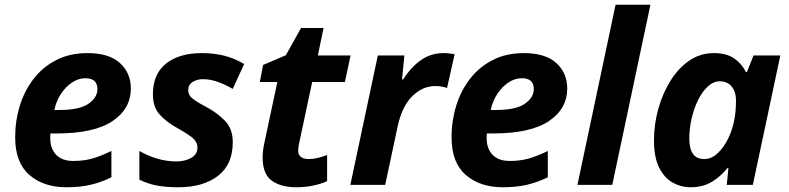

<svg xmlns="http://www.w3.org/2000/svg" viewBox="-20 -780 3329 810"><path d="M260 10Q164 10 104 -42Q44 -94 44 -201Q44 -270 63.5 -333.5Q83 -397 121.5 -447Q160 -497 217 -526.5Q274 -556 349 -556Q440 -556 486 -514Q532 -472 532 -407Q532 -321 454.5 -269Q377 -217 218 -217H193Q192 -211 192 -206.5Q192 -202 192 -197Q192 -153 217 -127Q242 -101 289 -101Q332 -101 367 -110.5Q402 -120 450 -143V-32Q407 -11 362.5 -0.5Q318 10 260 10ZM209 -316H231Q316 -316 353.5 -342.5Q391 -369 391 -404Q391 -450 340 -450Q312 -450 285.5 -433Q259 -416 238.5 -386Q218 -356 209 -316Z M732 10Q679 10 640.5 2.5Q602 -5 568 -22V-143Q605 -122 644 -110.5Q683 -99 724 -99Q759 -99 786 -113.5Q813 -128 813 -158Q813 -178 797 -194Q781 -210 731 -238Q680 -266 652.5 -298Q625 -330 625 -382Q625 -467 680 -511.5Q735 -556 833 -556Q880 -556 924 -545.5Q968 -535 1010 -510L962 -405Q933 -422 900.5 -434Q868 -446 836 -446Q812 -446 793 -434.5Q774 -423 774 -400Q774 -380 790 -366Q806 -352 848 -330Q897 -304 929.5 -270Q962 -236 962 -180Q962 -86 899.5 -38Q837 10 732 10Z M1076 -434 1090 -506 1186 -547 1250 -662H1345L1321 -546H1459L1435 -434H1297L1241 -171Q1238 -156 1238 -145Q1238 -126 1250 -117.5Q1262 -109 1281 -109Q1301 -109 1319.5 -113.5Q1338 -118 1360 -126V-16Q1337 -5 1303.5 2.5Q1270 10 1230 10Q1166 10 1127 -17.5Q1088 -45 1088 -116Q1088 -141 1094 -171L1150 -434Z M1458 0 1574 -546H1686L1676 -445H1681Q1714 -497 1756 -526.5Q1798 -556 1851 -556Q1863 -556 1876.5 -554.5Q1890 -553 1898 -551L1866 -409Q1858 -412 1845 -414.5Q1832 -417 1817 -417Q1762 -417 1718.5 -373.5Q1675 -330 1657 -244L1605 0Z M2101 10Q2005 10 1945 -42Q1885 -94 1885 -201Q1885 -270 1904.5 -333.5Q1924 -397 1962.5 -447Q2001 -497 2058 -526.5Q2115 -556 2190 -556Q2281 -556 2327 -514Q2373 -472 2373 -407Q2373 -321 2295.5 -269Q2218 -217 2059 -217H2034Q2033 -211 2033 -206.5Q2033 -202 2033 -197Q2033 -153 2058 -127Q2083 -101 2130 -101Q2173 -101 2208 -110.5Q2243 -120 2291 -143V-32Q2248 -11 2203.5 -0.5Q2159 10 2101 10ZM2050 -316H2072Q2157 -316 2194.5 -342.5Q2232 -369 2232 -404Q2232 -450 2181 -450Q2153 -450 2126.5 -433Q2100 -416 2079.5 -386Q2059 -356 2050 -316Z M2416 0 2577 -760H2724L2563 0Z M2893 10Q2853 10 2818 -9.5Q2783 -29 2761 -72.5Q2739 -116 2739 -188Q2739 -255 2757 -320Q2775 -385 2808 -438.5Q2841 -492 2887.5 -524Q2934 -556 2992 -556Q3044 -556 3076.5 -534Q3109 -512 3127 -476H3131L3159 -546H3272L3156 0H3046L3053 -71H3049Q3020 -35 2982.5 -12.5Q2945 10 2893 10ZM2951 -109Q2981 -109 3007 -133Q3033 -157 3051.5 -194.5Q3070 -232 3078 -275Q3085 -311 3085 -357Q3085 -392 3067 -414.5Q3049 -437 3017 -437Q2990 -437 2966.5 -415.5Q2943 -394 2925.5 -359Q2908 -324 2898 -281Q2888 -238 2888 -195Q2888 -109 2951 -109Z"/></svg>

Font: BC Sans
Style: Bold Italic
Weight: 700
Italic angle: -12°
Designer: Monotype Design Team
Province of B.C.
Foundry: Monotype Imaging Inc.
Version: Version 2.000;GOOG;noto-source:20170915:90ef993387c0